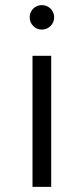

<svg xmlns="http://www.w3.org/2000/svg" viewBox="-20 -730 328 750"><path d="M143.5 -614.5Q163.5 -614.5 177.5 -628.5Q191.5 -642.5 191.5 -662.5Q191.5 -682.5 177.5 -696.2Q163.5 -710 143.5 -710Q123.5 -710 109.8 -696.2Q96 -682.5 96 -662.5Q96 -642.5 109.8 -628.5Q123.5 -614.5 143.5 -614.5ZM107 0H180V-512H107Z"/></svg>

Font: Spartan
Style: Regular
Weight: 400
Designer: Matt Bailey, Mirko Velimirovic
Foundry: Matt Bailey
Version: Version 1.003; ttfautohint (v1.8.3)